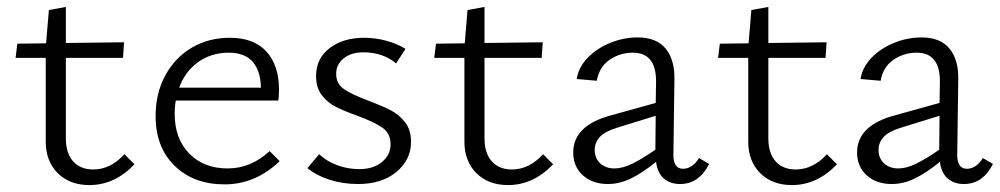

<svg xmlns="http://www.w3.org/2000/svg" viewBox="-20 -527 2886 554"><path d="M368 -53Q311 7 238 7Q181 7 146.5 -27.5Q112 -62 112 -118V-360H25L30 -401L113 -402L121 -498L170 -507V-403L338 -405L335 -360H170V-128Q170 -85 191 -61.5Q212 -38 249 -38Q299 -38 339 -82Z M787 -62Q717 5 628 5Q539 5 484 -48.5Q429 -102 429 -192Q429 -258 457 -309.5Q485 -361 533.5 -389.5Q582 -418 643 -418Q713 -418 749 -378Q785 -338 785 -269Q785 -248 783 -237H487Q484 -219 484 -199Q484 -127 526 -84Q568 -41 637 -41Q704 -41 758 -91ZM497 -274H733Q730 -375 640 -375Q590 -375 552 -348Q514 -321 497 -274Z M867 -42 901 -82Q922 -62 952.5 -50.5Q983 -39 1017 -39Q1057 -39 1082 -59.5Q1107 -80 1107 -111Q1107 -142 1083.5 -158.5Q1060 -175 1011 -193Q972 -207 948.5 -219Q925 -231 908.5 -252.5Q892 -274 892 -307Q892 -359 931.5 -388.5Q971 -418 1030 -418Q1063 -418 1094.5 -409.5Q1126 -401 1150 -386L1123 -344Q1085 -376 1028 -376Q993 -376 971.5 -358.5Q950 -341 950 -314Q950 -285 973 -269.5Q996 -254 1044 -236Q1084 -221 1108 -208.5Q1132 -196 1149 -174Q1166 -152 1166 -118Q1166 -66 1124 -31Q1082 4 1013 4Q969 4 930.5 -8.5Q892 -21 867 -42Z M1576 -53Q1519 7 1446 7Q1389 7 1354.5 -27.5Q1320 -62 1320 -118V-360H1233L1238 -401L1321 -402L1329 -498L1378 -507V-403L1546 -405L1543 -360H1378V-128Q1378 -85 1399 -61.5Q1420 -38 1457 -38Q1507 -38 1547 -82Z M2026 -54Q2013 -27 1992 -11.5Q1971 4 1942 4Q1914 4 1895.5 -12Q1877 -28 1873 -60Q1835 -29 1801.5 -12.5Q1768 4 1734 4Q1690 4 1662 -21Q1634 -46 1634 -87Q1634 -166 1746 -195L1872 -230L1873 -290Q1874 -375 1806 -375Q1769 -375 1739 -354.5Q1709 -334 1702 -294L1644 -299Q1649 -332 1675 -359.5Q1701 -387 1740 -403Q1779 -419 1820 -419Q1874 -419 1900.5 -387Q1927 -355 1926 -298L1923 -80Q1923 -40 1951 -40Q1964 -40 1976 -48Q1988 -56 1997 -71ZM1753 -41Q1776 -41 1804 -54.5Q1832 -68 1871 -95L1872 -193L1759 -158Q1724 -147 1710 -131Q1696 -115 1696 -95Q1696 -70 1712 -55.5Q1728 -41 1753 -41Z M2395 -53Q2338 7 2265 7Q2208 7 2173.5 -27.5Q2139 -62 2139 -118V-360H2052L2057 -401L2140 -402L2148 -498L2197 -507V-403L2365 -405L2362 -360H2197V-128Q2197 -85 2218 -61.5Q2239 -38 2276 -38Q2326 -38 2366 -82Z M2845 -54Q2832 -27 2811 -11.5Q2790 4 2761 4Q2733 4 2714.5 -12Q2696 -28 2692 -60Q2654 -29 2620.5 -12.5Q2587 4 2553 4Q2509 4 2481 -21Q2453 -46 2453 -87Q2453 -166 2565 -195L2691 -230L2692 -290Q2693 -375 2625 -375Q2588 -375 2558 -354.5Q2528 -334 2521 -294L2463 -299Q2468 -332 2494 -359.5Q2520 -387 2559 -403Q2598 -419 2639 -419Q2693 -419 2719.5 -387Q2746 -355 2745 -298L2742 -80Q2742 -40 2770 -40Q2783 -40 2795 -48Q2807 -56 2816 -71ZM2572 -41Q2595 -41 2623 -54.5Q2651 -68 2690 -95L2691 -193L2578 -158Q2543 -147 2529 -131Q2515 -115 2515 -95Q2515 -70 2531 -55.5Q2547 -41 2572 -41Z"/></svg>

Font: Ysabeau Semilight
Style: Regular
Weight: 300
Designer: Christian Thalmann (Catharsis Fonts)
Version: Version 0.003